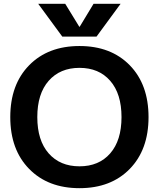

<svg xmlns="http://www.w3.org/2000/svg" viewBox="-20 -983 838 1013"><path d="M133.8 -91.8Q34.2 -193.4 34.2 -365.2Q34.2 -537.1 133.8 -638.7Q233.4 -740.2 399.4 -740.2Q565.4 -740.2 664.6 -638.7Q763.7 -537.1 763.7 -365.2Q763.7 -193.4 664.6 -91.8Q565.4 9.8 399.4 9.8Q233.4 9.8 133.8 -91.8ZM236.8 -556.6Q176.8 -488.3 176.8 -365.2Q176.8 -242.2 236.8 -173.8Q296.9 -105.5 399.4 -105.5Q502 -105.5 561.5 -173.8Q621.1 -242.2 621.1 -365.2Q621.1 -488.3 561.5 -556.6Q502 -625 399.4 -625Q296.9 -625 236.8 -556.6ZM181.6 -962.9H324.2L398.4 -841.8H400.4L473.6 -962.9H616.2L489.3 -790H308.6Z"/></svg>

Font: GenEi M Gothic v2 Bold
Style: Regular
Weight: 700
Version: Version 2.0